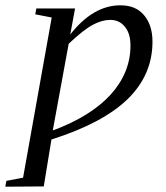

<svg xmlns="http://www.w3.org/2000/svg" viewBox="-85 -490 627 724"><path d="M80 213 -65 214 -61 192 2 180 110 -424 48 -436 52 -458H198L180 -360Q266 -470 369 -470Q427 -470 458 -433Q490 -395 490 -333Q490 -208 397 -117Q304 -26 109 36ZM114 2Q257 -51 332 -133Q407 -216 407 -318Q407 -364 386 -389Q365 -415 331 -415Q300 -415 266 -397Q230 -378 174 -325Z"/></svg>

Font: Libra Serif Modern
Style: Italic
Weight: 400
Italic angle: -12°
Designer: Stefan Peev, Context Ltd
Foundry: Stefan Peev, Context Ltd
Version: Version 1.000